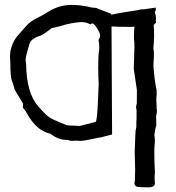

<svg xmlns="http://www.w3.org/2000/svg" viewBox="-20 -576 730 797"><path d="M311.5 -53.2 370.6 -68.4Q375 -68.4 377 -69.8Q383.3 -75.2 386.7 -158.2Q388.2 -200.2 389.6 -227.5Q387.7 -261.2 387.7 -295.4Q387.7 -342.3 390.6 -360.4Q392.1 -370.1 392.1 -379.9Q392.1 -393.1 389.2 -407.7Q389.2 -411.1 389.6 -412.1Q395.5 -419.9 395.5 -427.2Q395.5 -437 387.7 -450.2Q372.6 -478.5 362.8 -478.5Q358.4 -478.5 354.5 -475.1Q337.4 -484.4 318.4 -484.4Q305.2 -484.4 274.9 -479Q253.4 -475.1 232.9 -468.3Q214.4 -462.9 194.8 -459.5Q164.6 -435.5 152.3 -429.7Q110.8 -416.5 104 -398.4Q101.6 -389.6 98.1 -379.4Q86.4 -340.8 86.4 -327.6Q86.4 -323.2 87.4 -317.9Q88.4 -312.5 88.4 -309.6Q90.3 -190.4 137.7 -135.7Q158.7 -111.8 171.4 -99.9Q184.1 -87.9 201.9 -79.6Q219.7 -71.3 256.8 -56.2Q261.7 -55.2 311.5 -53.2ZM554.2 -534.2Q563 -537.6 577.6 -537.6H579.1Q601.1 -541 626 -544.4L627 -537.6Q627 -533.2 625.5 -530.8Q623.5 -528.3 622.1 -526.4Q627.4 -512.7 627.4 -497.1Q627.4 -492.7 626.5 -488.3Q626.5 -487.8 627 -487.3Q627.9 -485.8 627.9 -484.4Q627.9 -481.9 625.5 -479.5Q623 -477.1 620.1 -475.1Q619.1 -473.1 618.2 -471.7Q619.6 -452.1 619.6 -426.3Q619.6 -404.3 616.7 -376.5Q619.1 -362.8 619.1 -347.2L616.7 -302.2Q622.6 -232.9 629.9 -202.1Q630.4 -199.2 630.4 -192.4V-184.6Q628.9 -172.4 628.9 -160.2L630.4 -130.4Q630.4 -128.9 629.9 -128.4Q631.3 -122.1 631.3 -115.7Q631.3 -105.5 627.9 -93.8Q628.9 -78.1 628.9 -57.1Q623.5 -39.1 620.6 -15.6Q623 -4.4 623 8.3L620.6 45.9Q620.6 103 622.6 127.9Q623 130.9 623 136.2V142.6Q621.6 152.8 621.6 162.6L623 187.5Q620.6 201.7 594.7 201.7L561 200.7Q538.1 200.7 538.1 184.6Q538.1 180.7 540 174.3L541 127.9L539.1 55.7L542 -20Q542 -34.2 545.9 -48.3Q545.9 -75.2 546.9 -84.5V-121.1Q544.9 -126.5 544.9 -130.4Q544.9 -136.7 547.9 -146L548.3 -202.1L535.2 -290L538.1 -381.8Q538.1 -398.9 536.1 -415.5Q536.1 -448.7 537.6 -459.5L538.1 -465.3L522.9 -464.4Q464.8 -464.4 442.9 -466.3L445.3 -17.6Q391.1 -3.4 384.3 -3.4Q381.3 -3.4 378.4 -2Q327.6 8.8 314.5 8.8L292.5 7.8L278.3 8.8Q269.5 8.8 261.7 4.9H258.3Q221.2 4.9 189.5 -21Q132.3 -32.7 92.8 -103.5Q87.9 -113.8 80.1 -122.6Q74.7 -127.9 74.7 -134.8Q74.7 -135.7 75.2 -137.7Q75.7 -139.6 75.7 -142.1Q75.7 -148.4 68.4 -158.2L45.4 -195.8Q39.1 -206.5 36.9 -218Q34.7 -229.5 29.8 -239.3Q22.9 -255.9 22.9 -316.4Q21.5 -330.1 21.5 -339.4Q21.5 -385.7 49.8 -423.8Q68.4 -444.8 86.9 -466.1Q105.5 -487.3 129.9 -499Q158.7 -513.2 186 -530.8Q229.5 -555.7 276.9 -555.7Q310.1 -555.7 347.7 -547.9Q363.3 -543.5 374 -543.5Q380.9 -543.5 385.3 -540.5L440.4 -519L441.4 -515.1Q475.6 -522.5 554.2 -534.2Z"/></svg>

Font: Kurland
Style: Regular
Weight: 400
Designer: GGBot
Version: 0.22